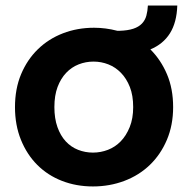

<svg xmlns="http://www.w3.org/2000/svg" viewBox="-20 -663 678 692"><path d="M604 -277Q604 -212 581.5 -159Q559 -106 520 -68.5Q481 -31 428 -11Q375 9 315 9Q255 9 203.5 -11Q152 -31 114.5 -68.5Q77 -106 55.5 -159Q34 -212 34 -277Q34 -343 56 -395.5Q78 -448 116.5 -485.5Q155 -523 207 -543Q259 -563 319 -563Q361 -563 403 -552H411Q441 -553 460.5 -559.5Q480 -566 491.5 -578Q503 -590 507.5 -606.5Q512 -623 513 -643H619Q617 -582 592.5 -543Q568 -504 522 -485Q560 -447 582 -395Q604 -343 604 -277ZM176 -277Q176 -236 187 -205Q198 -174 217 -153.5Q236 -133 261.5 -123Q287 -113 315 -113Q343 -113 369 -123Q395 -133 415 -153.5Q435 -174 447.5 -205Q460 -236 460 -277Q460 -319 448 -349.5Q436 -380 416 -400.5Q396 -421 370.5 -431Q345 -441 317 -441Q289 -441 263.5 -431Q238 -421 218.5 -400.5Q199 -380 187.5 -349.5Q176 -319 176 -277Z"/></svg>

Font: Poppins SemiBold
Style: Regular
Weight: 600
Designer: Ninad Kale (Devanagari), Jonny Pinhorn (Latin)
Foundry: Indian Type Foundry
Version: Version 3.002 2017